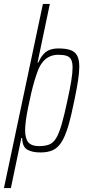

<svg xmlns="http://www.w3.org/2000/svg" viewBox="-55 -763 434 971"><path d="M-35 188 162 -743H197L135 -447H139Q150 -472 164 -488Q178 -504 197 -511Q216 -518 240 -518Q278 -518 301 -510Q324 -502 335 -482Q346 -462 346 -426Q346 -397 339.5 -354.5Q333 -312 321 -255Q305 -175 289.5 -123.5Q274 -72 255.5 -43.5Q237 -15 212 -3.5Q187 8 149 8Q107 8 82.5 -6.5Q58 -21 57 -65H53L0 188ZM142 -24Q173 -24 193.5 -32Q214 -40 228.5 -63.5Q243 -87 256.5 -133Q270 -179 286 -255Q299 -314 305.5 -354.5Q312 -395 312 -421Q312 -448 304.5 -462Q297 -476 281 -481Q265 -486 239 -486Q216 -486 196 -477Q176 -468 161 -449.5Q146 -431 136 -404Q128 -383 119 -353Q110 -323 102 -288Q94 -253 87 -218.5Q80 -184 76 -154.5Q72 -125 72 -105Q72 -62 88.5 -43Q105 -24 142 -24Z"/></svg>

Font: Saira ExtraCondensed Thin
Style: Italic
Weight: 250
Width: 2
Italic angle: -12°
Designer: Hector Gatti with collaboration of the Omnibus-Type team
Foundry: Omnibus-Type
Version: Version 1.101